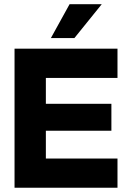

<svg xmlns="http://www.w3.org/2000/svg" viewBox="-20 -878 606 898"><path d="M456 -858.5 328 -700H218L305.5 -858.5ZM529.5 -650.5V-513.5H194.5V-392.5H501V-266.5H194.5V-136.5H529.5V0H48V-650.5Z"/></svg>

Font: Overused Grotesk
Style: Bold
Weight: 710
Version: Version 0.004